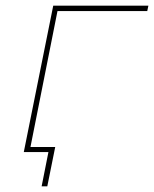

<svg xmlns="http://www.w3.org/2000/svg" viewBox="-20 -537 544 678"><path d="M168 -517H504L500 -498H183L84 0H64ZM127 121 151 0H64L68 -18H175L147 121Z"/></svg>

Font: Argentum Sans Thin
Style: Italic
Weight: 100
Italic angle: -11°
Designer: Julieta Ulanovsky (font), Cristiano Sobral (main changes and remaster)
Foundry: Julieta Ulanovsky (font), Cristiano Sobral (main changes and remaster)
Version: Version 2.007;June 15, 2022;FontCreator 14.0.0.2814 64-bit; 